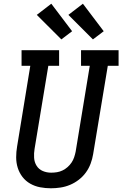

<svg xmlns="http://www.w3.org/2000/svg" viewBox="-20 -1005 658 1033"><path d="M254 8Q224 8 195.5 2.5Q167 -3 142.5 -17Q118 -31 101 -53Q84 -75 75.5 -102Q67 -129 67 -158.5Q67 -188 72 -217L143 -651H96V-735H298V-651H240L166 -204Q162 -180 163.5 -156Q165 -132 177 -113Q189 -94 210 -85Q231 -76 255 -76Q255 -76 255.5 -76Q256 -76 256 -76Q271 -76 286.5 -78.5Q302 -81 316.5 -88Q331 -95 343.5 -106Q356 -117 365 -130.5Q374 -144 379 -159Q384 -174 387 -189L463 -651H416V-735H618V-651H560L481 -175Q477 -150 467.5 -124.5Q458 -99 442 -77Q426 -55 404 -38Q382 -21 357 -10.5Q332 0 305.5 4Q279 8 254 8ZM480 -793 348 -925 426 -985 538 -837ZM310 -793 178 -925 256 -985 368 -837Z"/></svg>

Font: Iosevka Slab Medium Extended
Style: Italic
Weight: 500
Width: 7
Italic angle: -9°
Monospace: yes
Designer: Belleve Invis
Foundry: Belleve Invis
Version: Version 11.1.0; ttfautohint (v1.8.3)